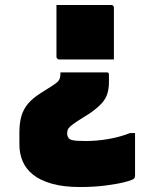

<svg xmlns="http://www.w3.org/2000/svg" viewBox="-20 -578 640 772"><path d="M207 -558Q264 -558 317 -558Q370 -558 427 -558Q431 -558 433 -556.5Q435 -555 436.5 -553Q438 -551 438 -547V-339Q381 -339 328 -339Q275 -339 218 -339Q215 -339 212.5 -340.5Q210 -342 208.5 -344.5Q207 -347 207 -350ZM302 174Q235 174 188 160.5Q141 147 112.5 124Q84 101 71 70Q58 39 58 4V-45Q58 -83 66 -111Q74 -139 93.5 -162Q113 -185 149 -207L190 -233Q204 -242 211 -248.5Q218 -255 220.5 -263Q223 -271 223 -283V-287H407Q411 -287 413.5 -286.5Q416 -286 417 -283.5Q418 -281 418 -276V-248Q418 -222 411.5 -201Q405 -180 388 -161.5Q371 -143 339 -121L293 -92Q273 -79 264 -71Q255 -63 252.5 -56.5Q250 -50 250 -40Q250 -37 251 -33Q252 -29 254 -26Q257 -18 271 -14.5Q285 -11 324 -11Q370 -11 416 -19Q462 -27 503 -43H523Q523 -1 523 42Q523 85 523 128Q523 132 522 135Q521 138 519 140Q513 146 482 154Q451 162 404 168Q357 174 302 174Z"/></svg>

Font: Recursive Black
Style: Regular
Weight: 900
Version: Version 1.085